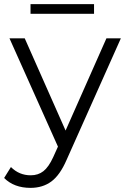

<svg xmlns="http://www.w3.org/2000/svg" viewBox="-45 -712 607 931"><path d="M103 199Q23 199 -25 151L8 98Q48 138 104 138Q140 138 165.5 118Q191 98 213 50L236 -1L1 -526H75L273 -79L471 -526H541L278 63Q246 137 204 168Q162 199 103 199ZM103 -645V-692H411V-645Z"/></svg>

Font: Belfius21
Style: Regular
Weight: 400
Designer: Montserrat's base design by Julieta Ulanovsky, modified by Coast SPRL for Belfius Bank NV.
Foundry: Montserrat's base design by Julieta Ulanovsky, modified by Coast SPRL for Belfius Bank NV.
Version: Version 2.000;FEAKit 1.0